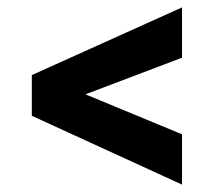

<svg xmlns="http://www.w3.org/2000/svg" viewBox="-20 -509 600 519"><path d="M472 -353 211 -254 472 -146V-10L66 -196V-306L472 -489Z"/></svg>

Font: Titillium Web[RUS by Daymarius]
Style: Bold
Weight: 700
Designer: Cyrillization by Daymarius
Foundry: Cyrillization by Daymarius
Version: Version 1.002 September 11, 2018